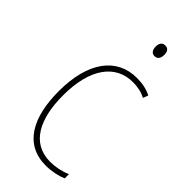

<svg xmlns="http://www.w3.org/2000/svg" viewBox="-235 -772 830 830"><g transform="rotate(45 180.5 -356.5)"><path d="M237 -723C217 -723 211 -706 211 -690C211 -672 219 -657 236 -657C255 -657 263 -671 263 -691C263 -707 258 -723 237 -723ZM239 10C274 10 311 2 336 -9V-35C307 -22 273 -15 241 -15C125 -15 77 -117 77 -258C77 -422 144 -512 251 -512C278 -512 305 -507 329 -494L338 -518C312 -531 284 -537 250 -537C126 -537 51 -435 51 -258C51 -97 109 10 239 10Z"/></g></svg>

Font: Noto Sans Sinhala UI Condensed Thin
Style: Regular
Weight: 100
Width: 3
Designer: Jelle Bosma - Monotype Design Team
Foundry: Monotype Imaging Inc.
Version: Version 2.006